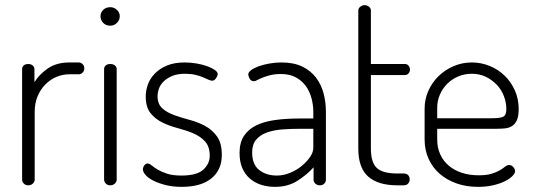

<svg xmlns="http://www.w3.org/2000/svg" viewBox="-20 -721 2075 747"><path d="M250 -432Q224 -432 200 -422Q176 -412 157 -393Q138 -374 126.5 -347Q115 -320 115 -286V-22Q115 -14 108 -7Q101 0 90 0Q79 0 72.5 -7Q66 -14 66 -22V-452Q66 -461 72.5 -466.5Q79 -472 90 -472Q100 -472 107 -466.5Q114 -461 114 -452V-401Q131 -430 165 -454Q199 -478 250 -478H286Q295 -478 301.5 -471.5Q308 -465 308 -455Q308 -445 301.5 -438.5Q295 -432 286 -432Z M409 -472Q420 -472 427 -466.5Q434 -461 434 -452V-22Q434 -14 427 -7Q420 0 409 0Q398 0 391.5 -7Q385 -14 385 -22V-452Q385 -461 391.5 -466.5Q398 -472 409 -472ZM409 -693Q424 -693 435 -682.5Q446 -672 446 -658Q446 -643 435 -632Q424 -621 409 -621Q392 -621 381.5 -632Q371 -643 371 -658Q371 -672 381.5 -682.5Q392 -693 409 -693Z M686 -38Q746 -38 771 -61Q796 -84 796 -115Q796 -151 777.5 -171Q759 -191 731.5 -202.5Q704 -214 671.5 -222.5Q639 -231 611.5 -244.5Q584 -258 565.5 -281Q547 -304 547 -346Q547 -369 555.5 -392.5Q564 -416 582.5 -435Q601 -454 629.5 -466Q658 -478 699 -478Q722 -478 745 -474Q768 -470 786 -463.5Q804 -457 815.5 -449Q827 -441 827 -433Q827 -426 820.5 -416.5Q814 -407 805 -407Q800 -407 791 -411Q782 -415 769.5 -420.5Q757 -426 739.5 -430Q722 -434 700 -434Q670 -434 650 -425.5Q630 -417 617 -404.5Q604 -392 598.5 -376.5Q593 -361 593 -347Q593 -316 611.5 -299.5Q630 -283 658 -273Q686 -263 718 -254.5Q750 -246 778 -231Q806 -216 824.5 -190Q843 -164 843 -118Q843 -60 802.5 -27Q762 6 687 6Q652 6 624.5 -1Q597 -8 577 -18Q557 -28 546.5 -40Q536 -52 536 -62Q536 -70 541.5 -77.5Q547 -85 554 -85Q561 -85 570 -77.5Q579 -70 593 -61.5Q607 -53 629 -45.5Q651 -38 686 -38Z M1075 -478Q1123 -478 1156 -462Q1189 -446 1209.5 -419Q1230 -392 1239 -357.5Q1248 -323 1248 -286V-22Q1248 -13 1241.5 -6.5Q1235 0 1224 0Q1214 0 1207 -6.5Q1200 -13 1200 -22V-70Q1174 -41 1137 -17.5Q1100 6 1050 6Q1021 6 996 -2Q971 -10 952 -26.5Q933 -43 922.5 -67.5Q912 -92 912 -126Q912 -166 929 -192Q946 -218 976.5 -233Q1007 -248 1050 -254Q1093 -260 1145 -260H1199V-286Q1199 -312 1192 -338.5Q1185 -365 1170 -386Q1155 -407 1131 -420Q1107 -433 1073 -433Q1049 -433 1031.5 -428.5Q1014 -424 1001.5 -419Q989 -414 981 -409.5Q973 -405 968 -405Q957 -405 951.5 -414.5Q946 -424 946 -432Q946 -440 957.5 -448.5Q969 -457 987.5 -463.5Q1006 -470 1029 -474Q1052 -478 1075 -478ZM1199 -220H1150Q1113 -220 1079 -217.5Q1045 -215 1018.5 -205.5Q992 -196 976.5 -177.5Q961 -159 961 -128Q961 -81 988.5 -59.5Q1016 -38 1057 -38Q1083 -38 1108.5 -48.5Q1134 -59 1154 -75.5Q1174 -92 1186.5 -110.5Q1199 -129 1199 -146Z M1423 -143Q1423 -89 1446 -67.5Q1469 -46 1526 -46H1551Q1562 -46 1568 -39.5Q1574 -33 1574 -23Q1574 -14 1568 -7Q1562 0 1551 0H1526Q1451 0 1412.5 -34Q1374 -68 1374 -143V-680Q1374 -689 1382 -695Q1390 -701 1398 -701Q1408 -701 1415.5 -695Q1423 -689 1423 -680V-472H1556Q1564 -472 1569.5 -465.5Q1575 -459 1575 -450Q1575 -442 1569.5 -435.5Q1564 -429 1556 -429H1423Z M1816 -478Q1852 -478 1885 -464.5Q1918 -451 1943 -427Q1968 -403 1983 -369.5Q1998 -336 1998 -297Q1998 -269 1991 -253.5Q1984 -238 1972 -230.5Q1960 -223 1944.5 -221.5Q1929 -220 1913 -220H1681V-178Q1681 -146 1693 -120Q1705 -94 1726.5 -76Q1748 -58 1777.5 -48.5Q1807 -39 1842 -39Q1873 -39 1892.5 -45Q1912 -51 1924.5 -58.5Q1937 -66 1945 -72.5Q1953 -79 1961 -79Q1970 -79 1977 -71Q1984 -63 1984 -55Q1984 -47 1974 -36.5Q1964 -26 1945.5 -16.5Q1927 -7 1900 -0.5Q1873 6 1840 6Q1794 6 1756 -7.5Q1718 -21 1690.5 -45Q1663 -69 1647.5 -103Q1632 -137 1632 -179V-298Q1632 -335 1646.5 -367.5Q1661 -400 1686 -424.5Q1711 -449 1744.5 -463.5Q1778 -478 1816 -478ZM1894 -261Q1928 -261 1939 -267.5Q1950 -274 1950 -297Q1950 -322 1940.5 -347Q1931 -372 1913 -391Q1895 -410 1870.5 -422Q1846 -434 1816 -434Q1787 -434 1762.5 -423.5Q1738 -413 1720 -395Q1702 -377 1691.5 -353Q1681 -329 1681 -302V-261Z"/></svg>

Font: AkaAcidDosis
Style: Light
Weight: 300
Designer: Edgar Tolentino, Pablo Impallari, Igino Marini, Aka-Acid
Foundry: Edgar Tolentino, Pablo Impallari, Igino Marini, Aka-Acid
Version: Version 1.007